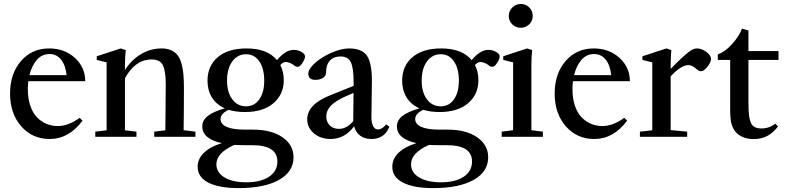

<svg xmlns="http://www.w3.org/2000/svg" viewBox="-20 -691 3983 970"><path d="M231 11.2Q143.1 11.2 86.9 -53.2Q30.8 -117.7 30.8 -218.3Q30.8 -318.8 85.9 -382.6Q141.1 -446.3 228 -446.3Q305.7 -446.3 358.2 -398.7Q410.6 -351.1 410.6 -280.8H123Q120.6 -257.8 120.6 -241.2Q120.6 -193.8 133.1 -157Q145.5 -120.1 167 -98.1Q188.5 -76.2 215.1 -65.2Q241.7 -54.2 272 -54.2Q325.7 -54.2 382.3 -95.7L397 -81.5Q328.1 11.2 231 11.2ZM231 -418Q191.4 -418 165.8 -388.2Q140.1 -358.4 128.9 -311.5H316.4Q311 -362.3 288.3 -390.1Q265.6 -418 231 -418Z M461.4 0V-25.9L518.6 -32.7V-376L468.8 -388.2V-406.7L589.8 -446.3L615.2 -438Q611.3 -401.4 611.3 -360.4V-337.4Q644.5 -389.2 692.6 -417.7Q740.7 -446.3 796.4 -446.3Q824.7 -446.3 845 -437Q865.2 -427.7 877.4 -411.9Q889.6 -396 897 -369.6Q904.3 -343.3 906.7 -314.5Q909.2 -285.6 909.2 -245.6Q909.2 -137.2 907.7 -33.2L967.3 -25.9V0H759.3V-25.9L815.4 -32.7Q817.4 -184.1 817.4 -264.6Q817.4 -330.1 803.5 -360.4Q789.6 -390.6 745.6 -390.6Q663.6 -390.6 611.3 -295.9V-32.7L669.4 -25.9V0Z M1217.3 -125Q1171.4 -125 1134.8 -136.2Q1094.2 -117.2 1094.2 -88.9Q1094.2 -64 1125 -50Q1155.8 -36.1 1217.8 -36.1H1258.8Q1351.1 -36.1 1407 2.4Q1462.9 41 1462.9 103.5Q1462.9 176.8 1389.2 218Q1315.4 259.3 1185.5 259.3Q1085.9 259.3 1032.2 231.4Q978.5 203.6 978.5 151.4Q978.5 111.3 1010.5 80.6Q1042.5 49.8 1100.6 32.2Q1002 10.3 1002 -51.8Q1001.5 -83 1029.8 -105.2Q1058.1 -127.4 1115.7 -143.6Q1072.3 -163.1 1050.3 -199.2Q1028.3 -235.4 1028.3 -283.2Q1028.3 -357.9 1080.3 -402.1Q1132.3 -446.3 1225.6 -446.3Q1330.6 -446.3 1379.4 -387.2Q1422.4 -439 1463.9 -439Q1488.8 -439 1508.3 -425.3Q1521 -416.5 1521 -405.8Q1521 -393.6 1508.3 -373.5Q1495.6 -353.5 1484.4 -353.5Q1473.1 -353.5 1463.9 -362.3Q1458 -367.7 1445.1 -372.8Q1432.1 -377.9 1423.8 -377.9Q1410.2 -377.9 1396 -362.3Q1413.6 -328.6 1413.6 -285.6Q1413.6 -214.4 1361.6 -169.7Q1309.6 -125 1217.3 -125ZM1223.1 -153.8Q1265.1 -153.8 1290 -189Q1314.9 -224.1 1314.9 -283.7Q1314.9 -344.2 1290.3 -380.6Q1265.6 -417 1223.1 -417Q1180.2 -417 1153.6 -380.6Q1127 -344.2 1127 -283.7Q1127 -224.6 1153.6 -189.2Q1180.2 -153.8 1223.1 -153.8ZM1073.2 138.7Q1073.2 181.2 1114.5 205.6Q1155.8 230 1224.6 230Q1296.4 230 1338.9 202.1Q1381.3 174.3 1381.3 125Q1381.3 42.5 1254.4 42.5H1213.9Q1187.5 42.5 1164.1 41Q1073.2 81.1 1073.2 138.7Z M1649.9 11.2Q1599.6 11.2 1565.9 -17.3Q1532.2 -45.9 1532.2 -88.4Q1532.2 -164.1 1649.9 -210.4L1766.6 -257.3V-273.9Q1766.6 -348.6 1752.2 -377.2Q1737.8 -405.8 1700.7 -405.8Q1666 -405.8 1646.7 -384.8Q1627.4 -363.8 1627.4 -325.7Q1627.4 -308.6 1612.5 -298.1Q1597.7 -287.6 1573.2 -287.6Q1537.6 -287.6 1537.6 -318.8Q1537.6 -342.8 1572 -373.3Q1606.4 -403.8 1655.5 -425Q1704.6 -446.3 1744.1 -446.3Q1807.6 -446.3 1833.3 -410.2Q1858.9 -374 1858.9 -282.7Q1858.9 -249.5 1857.7 -188.5Q1856.4 -127.4 1856.4 -103.5Q1856 -73.2 1864.5 -55.2Q1873 -37.1 1889.2 -37.1Q1910.6 -37.1 1931.2 -62.5L1947.3 -51.3Q1922.9 11.2 1856.9 11.2Q1822.8 11.2 1800 -5.4Q1777.3 -22 1769 -52.7Q1721.2 11.2 1649.9 11.2ZM1628.4 -102.5Q1628.4 -74.7 1646 -57.4Q1663.6 -40 1691.4 -40Q1731 -39.1 1764.6 -79.1V-92.8L1766.1 -221.7L1728 -205.1Q1676.3 -182.1 1652.3 -157.7Q1628.4 -133.3 1628.4 -102.5Z M2200.7 -125Q2154.8 -125 2118.2 -136.2Q2077.6 -117.2 2077.6 -88.9Q2077.6 -64 2108.4 -50Q2139.2 -36.1 2201.2 -36.1H2242.2Q2334.5 -36.1 2390.4 2.4Q2446.3 41 2446.3 103.5Q2446.3 176.8 2372.6 218Q2298.8 259.3 2168.9 259.3Q2069.3 259.3 2015.6 231.4Q1961.9 203.6 1961.9 151.4Q1961.9 111.3 1993.9 80.6Q2025.9 49.8 2084 32.2Q1985.4 10.3 1985.4 -51.8Q1984.9 -83 2013.2 -105.2Q2041.5 -127.4 2099.1 -143.6Q2055.7 -163.1 2033.7 -199.2Q2011.7 -235.4 2011.7 -283.2Q2011.7 -357.9 2063.7 -402.1Q2115.7 -446.3 2209 -446.3Q2314 -446.3 2362.8 -387.2Q2405.8 -439 2447.3 -439Q2472.2 -439 2491.7 -425.3Q2504.4 -416.5 2504.4 -405.8Q2504.4 -393.6 2491.7 -373.5Q2479 -353.5 2467.8 -353.5Q2456.5 -353.5 2447.3 -362.3Q2441.4 -367.7 2428.5 -372.8Q2415.5 -377.9 2407.2 -377.9Q2393.6 -377.9 2379.4 -362.3Q2397 -328.6 2397 -285.6Q2397 -214.4 2345 -169.7Q2293 -125 2200.7 -125ZM2206.5 -153.8Q2248.5 -153.8 2273.4 -189Q2298.3 -224.1 2298.3 -283.7Q2298.3 -344.2 2273.7 -380.6Q2249 -417 2206.5 -417Q2163.6 -417 2137 -380.6Q2110.4 -344.2 2110.4 -283.7Q2110.4 -224.6 2137 -189.2Q2163.6 -153.8 2206.5 -153.8ZM2056.6 138.7Q2056.6 181.2 2097.9 205.6Q2139.2 230 2208 230Q2279.8 230 2322.3 202.1Q2364.7 174.3 2364.7 125Q2364.7 42.5 2237.8 42.5H2197.3Q2170.9 42.5 2147.5 41Q2056.6 81.1 2056.6 138.7Z M2550.3 -610.8Q2550.3 -635.3 2568.1 -653.1Q2585.9 -670.9 2610.8 -670.9Q2636.2 -670.9 2653.8 -653.6Q2671.4 -636.2 2671.4 -610.8Q2671.4 -585.4 2653.8 -568.1Q2636.2 -550.8 2610.8 -550.8Q2585.4 -550.8 2567.9 -568.1Q2550.3 -585.4 2550.3 -610.8ZM2514.6 0V-25.9L2572.3 -33.2V-376L2522.5 -388.2V-406.7L2643.1 -446.3L2668.5 -438Q2664.6 -401.4 2664.6 -360.4V-33.2L2722.7 -25.9V0Z M2982.4 11.2Q2894.5 11.2 2838.4 -53.2Q2782.2 -117.7 2782.2 -218.3Q2782.2 -318.8 2837.4 -382.6Q2892.6 -446.3 2979.5 -446.3Q3057.1 -446.3 3109.6 -398.7Q3162.1 -351.1 3162.1 -280.8H2874.5Q2872.1 -257.8 2872.1 -241.2Q2872.1 -193.8 2884.5 -157Q2897 -120.1 2918.5 -98.1Q2939.9 -76.2 2966.6 -65.2Q2993.2 -54.2 3023.4 -54.2Q3077.1 -54.2 3133.8 -95.7L3148.4 -81.5Q3079.6 11.2 2982.4 11.2ZM2982.4 -418Q2942.9 -418 2917.2 -388.2Q2891.6 -358.4 2880.4 -311.5H3067.9Q3062.5 -362.3 3039.8 -390.1Q3017.1 -418 2982.4 -418Z M3212.9 0V-25.9L3275.4 -32.7V-376L3225.6 -388.2V-406.7L3346.7 -446.3L3371.6 -438Q3368.2 -397.9 3368.2 -360.4V-342.8Q3431.6 -408.2 3463.4 -431.2Q3483.4 -446.3 3502 -446.3Q3523.9 -446.3 3548.1 -429Q3572.3 -411.6 3572.3 -392.6Q3572.3 -377.4 3554.2 -354.2Q3536.1 -331.1 3522 -331.1Q3511.7 -331.1 3500 -341.3Q3476.6 -362.3 3458 -362.3Q3420.4 -361.8 3368.2 -305.2V-33.7L3451.7 -25.9V0Z M3788.1 11.7Q3756.3 11.7 3731.7 1Q3707 -9.8 3694.3 -27.3Q3680.2 -45.4 3674.6 -69.1Q3668.9 -92.8 3668.9 -141.1V-388.2H3606.4V-416.5Q3642.1 -428.2 3678 -467.8Q3713.9 -507.3 3728.5 -546.4L3761.2 -537.1V-433.1H3913.1V-388.2H3761.2V-174.8Q3761.2 -126.5 3764.4 -105.2Q3767.6 -84 3774.4 -68.8Q3786.6 -42 3827.1 -42Q3866.2 -42 3897 -66.4L3910.6 -52.2Q3863.3 11.7 3788.1 11.7Z"/></svg>

Font: Elstob Medium
Style: Regular
Weight: 500
Designer: Peter S. Baker
Version: Version 1.015